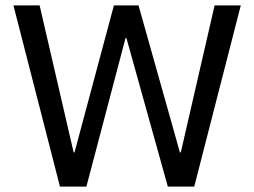

<svg xmlns="http://www.w3.org/2000/svg" viewBox="-20 -695 947 715"><path d="M203.3 0 30 -675H127.5L254.2 -127.5H257.5L404.2 -675H495.8L650 -127.5H653.3L779.2 -675H876.7L703.3 0H605L450.8 -553.3H447.5L301.7 0Z"/></svg>

Font: Funnel Sans
Style: Regular
Weight: 400
Designer: NORD ID, Kristian Moeller
Foundry: Dicotype
Version: Version 1.000